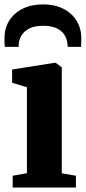

<svg xmlns="http://www.w3.org/2000/svg" viewBox="-24 -836 382 856"><path d="M32.5 0V-52.5L96 -64V-447L30 -467V-526L218.5 -556H224.5L251.5 -535.5V-63.5L314.5 -52.5V0ZM168.5 -816.5Q219.5 -816.5 257.8 -797.2Q296 -778 317.2 -743.8Q338.5 -709.5 338.5 -665Q338.5 -656 338 -645Q337.5 -634 337.5 -627H277.5Q278 -631 277.5 -636.5Q277 -642 275.5 -648Q272.5 -667.5 260.8 -684.2Q249 -701 226.2 -711Q203.5 -721 168.5 -721Q133 -721 110.5 -710.8Q88 -700.5 76 -684Q64 -667.5 60.5 -647.5Q59.5 -642 59.2 -636.5Q59 -631 59 -627H-2Q-3.5 -634 -3.8 -645Q-4 -656 -4 -666Q-4 -710 17.2 -744Q38.5 -778 77.2 -797.2Q116 -816.5 168.5 -816.5Z"/></svg>

Font: Merriweather 48pt ExtraBold
Style: Regular
Weight: 800
Version: Version 2.100